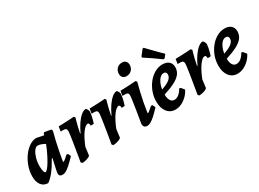

<svg xmlns="http://www.w3.org/2000/svg" viewBox="-32 -1372 2743 2032"><g transform="rotate(-30 1339.5 -356.0)"><path d="M384.4 -102.3Q389 -102.3 395.5 -106.3Q402 -110.2 415.2 -121.4Q428.5 -132.6 451.3 -153.2L468.2 -150.9L484.4 -116.1Q435.4 -65.5 403.9 -37.8Q372.3 -10.1 351.1 1Q330 12 309.8 12Q290.8 12 280 2.5Q269.2 -7.1 269.2 -24.5Q269.2 -35.5 278.2 -78.3Q287.3 -121.2 304.1 -194.8L296.3 -195.9Q250.9 -114.9 212.4 -65.8Q174 -16.6 133.6 12Q81.3 12 51.5 -26.2Q21.6 -64.4 21.6 -132.4Q21.6 -193 42.3 -252.4Q62.9 -311.8 97.7 -359.8Q132.5 -407.9 175.3 -436.6Q218.1 -465.4 261.9 -465.4L349.3 -447.6L356.5 -470.4L367.8 -476.3L445.2 -462.7L453.2 -445.7Q438.5 -390.5 424.5 -328.8Q410.6 -267.2 399.3 -209.6Q388.1 -152 381 -105.9ZM165.9 -102.3Q176.6 -102.3 194.8 -123.4Q213.1 -144.6 234.7 -181Q256.4 -217.4 278.6 -263.1Q300.8 -308.8 320.2 -358.6Q298.5 -372.1 274.6 -380.3Q250.6 -388.4 233 -388.4Q210.3 -388.4 189.5 -359.3Q168.7 -330.1 155.6 -284.5Q142.5 -238.9 142.5 -188.1Q142.5 -151.3 149.3 -126.8Q156 -102.3 165.9 -102.3Z M539.2 -7.2Q539.2 -7.2 543.2 -29.8Q547.2 -52.4 553.2 -88.8Q559.2 -125.3 566.3 -167.2Q573.3 -209.2 579.3 -248.8Q585.3 -288.5 589.3 -317.9Q593.3 -347.2 593.3 -357.2Q593.3 -376.7 584.5 -385.8Q575.7 -394.9 554.8 -394.9H519.7L528.9 -452.8Q556.5 -452.8 588.9 -454.2Q621.4 -455.7 650.9 -457.1Q680.5 -458.6 699.4 -460Q718.4 -461.5 718.4 -461.5L729.7 -445.4Q729.7 -445.4 722.2 -419.6Q714.7 -393.8 704.9 -354.4Q695.1 -315 687.4 -273.1L692.7 -273Q719 -330.9 749.2 -374.6Q779.4 -418.4 809.9 -443.6Q840.4 -468.8 868.2 -469.9Q876.8 -464.8 884.4 -451.1Q892 -437.5 893.8 -422.5Q892.5 -402.2 887.8 -379.2Q883.1 -356.2 877.7 -336.1Q872.3 -315.9 868.1 -303.3Q863.8 -290.7 863.8 -290.7L826.3 -289Q826.7 -308 821.9 -315.9Q817 -323.8 807.6 -323.8Q779.2 -323.8 740.6 -270.3Q701.9 -216.9 665.1 -123.8L652.8 -28Q651.9 -20 635.6 -11.6Q619.3 -3.2 596.4 2.5Q573.6 8.1 552.1 8.1Z M917.2 -7.2Q917.2 -7.2 921.2 -29.8Q925.2 -52.4 931.2 -88.8Q937.2 -125.3 944.3 -167.2Q951.3 -209.2 957.3 -248.8Q963.3 -288.5 967.3 -317.9Q971.3 -347.2 971.3 -357.2Q971.3 -376.7 962.5 -385.8Q953.7 -394.9 932.8 -394.9H897.7L906.9 -452.8Q934.5 -452.8 966.9 -454.2Q999.4 -455.7 1028.9 -457.1Q1058.5 -458.6 1077.4 -460Q1096.4 -461.5 1096.4 -461.5L1107.7 -445.4Q1107.7 -445.4 1100.2 -419.6Q1092.7 -393.8 1082.9 -354.4Q1073.1 -315 1065.4 -273.1L1070.7 -273Q1097 -330.9 1127.2 -374.6Q1157.4 -418.4 1187.9 -443.6Q1218.4 -468.8 1246.2 -469.9Q1254.8 -464.8 1262.4 -451.1Q1270 -437.5 1271.8 -422.5Q1270.5 -402.2 1265.8 -379.2Q1261.1 -356.2 1255.7 -336.1Q1250.3 -315.9 1246.1 -303.3Q1241.8 -290.7 1241.8 -290.7L1204.3 -289Q1204.7 -308 1199.9 -315.9Q1195 -323.8 1185.6 -323.8Q1157.2 -323.8 1118.6 -270.3Q1079.9 -216.9 1043.1 -123.8L1030.8 -28Q1029.9 -20 1013.6 -11.6Q997.3 -3.2 974.4 2.5Q951.6 8.1 930.1 8.1Z M1417.4 -102.3Q1424 -102.3 1435.1 -111.3Q1446.2 -120.3 1484.2 -153.2L1501.2 -150.9L1517.3 -116.1Q1475.1 -70.2 1443.6 -41.9Q1412 -13.7 1388.5 -0.9Q1365 12 1345.8 12Q1299.6 12 1299.6 -37.4Q1314.6 -125.3 1325.4 -193.9Q1336.2 -262.5 1342.1 -305.4Q1347.9 -348.3 1347.9 -357Q1347.9 -377.3 1339.1 -386.1Q1330.2 -394.9 1309.9 -394.9H1274.8L1284 -452.8Q1306.8 -452.8 1339.2 -454Q1371.6 -455.2 1407 -457.4Q1442.4 -459.6 1473.5 -461.5L1485.7 -445.9Q1471.9 -397.8 1457.9 -337.6Q1443.9 -277.4 1432.4 -216.9Q1421 -156.5 1413.9 -105.9ZM1418.4 -553.2Q1388.2 -553.2 1373.1 -570.4Q1357.9 -587.5 1357.9 -614Q1357.9 -652.6 1382.5 -678Q1407.1 -703.3 1445.4 -703.3Q1475.5 -703.3 1490.7 -685.9Q1506 -668.6 1506 -642.1Q1506 -603.9 1481.1 -578.6Q1456.2 -553.2 1418.4 -553.2Z M1911.3 -379.2Q1911.3 -335.4 1886.9 -301.7Q1862.4 -268 1809.3 -239.7Q1756.2 -211.3 1668.4 -183.2Q1668 -137.3 1684.8 -110.2Q1701.6 -83.1 1731.6 -83.1Q1759.8 -83.1 1786.2 -103.7Q1812.6 -124.3 1833.1 -162.4L1850.7 -160.5L1882.3 -121.2Q1864.2 -83.5 1833.2 -53Q1802.1 -22.6 1765.4 -5.3Q1728.7 12 1691.6 12Q1628.6 12 1591.3 -35.2Q1554 -82.4 1554 -162Q1554 -222.7 1574.6 -278.4Q1595.2 -334.2 1630.7 -378Q1666.1 -421.8 1711.3 -447.2Q1756.6 -472.6 1805.8 -472.6Q1855.5 -472.6 1883.4 -448.1Q1911.3 -423.5 1911.3 -379.2ZM1771.5 -386.6Q1749.1 -386.6 1728.8 -368.3Q1708.5 -350 1693.5 -317.7Q1678.6 -285.4 1671.9 -243.3Q1740.9 -266.2 1772.8 -292.4Q1804.8 -318.5 1804.8 -351Q1804.8 -386.6 1771.5 -386.6ZM1656.9 -654.6 1710.2 -722.6 1723.4 -723.7Q1723.4 -723.7 1737.7 -708.7Q1752.1 -693.6 1776.1 -668.8Q1800.2 -644 1829.8 -613.7Q1859.5 -583.4 1890.1 -554L1860.6 -516.1L1845.7 -511.8Q1799.7 -546.7 1756.7 -575.9Q1713.7 -605.2 1686 -623Q1658.4 -640.9 1658.4 -640.9Z M1968.2 -7.2Q1968.2 -7.2 1972.2 -29.8Q1976.2 -52.4 1982.2 -88.8Q1988.2 -125.3 1995.3 -167.2Q2002.3 -209.2 2008.3 -248.8Q2014.3 -288.5 2018.3 -317.9Q2022.3 -347.2 2022.3 -357.2Q2022.3 -376.7 2013.5 -385.8Q2004.7 -394.9 1983.8 -394.9H1948.7L1957.9 -452.8Q1985.5 -452.8 2017.9 -454.2Q2050.4 -455.7 2079.9 -457.1Q2109.5 -458.6 2128.4 -460Q2147.4 -461.5 2147.4 -461.5L2158.7 -445.4Q2158.7 -445.4 2151.2 -419.6Q2143.7 -393.8 2133.9 -354.4Q2124.1 -315 2116.4 -273.1L2121.7 -273Q2148 -330.9 2178.2 -374.6Q2208.4 -418.4 2238.9 -443.6Q2269.4 -468.8 2297.2 -469.9Q2305.8 -464.8 2313.4 -451.1Q2321 -437.5 2322.8 -422.5Q2321.5 -402.2 2316.8 -379.2Q2312.1 -356.2 2306.7 -336.1Q2301.3 -315.9 2297.1 -303.3Q2292.8 -290.7 2292.8 -290.7L2255.3 -289Q2255.7 -308 2250.9 -315.9Q2246 -323.8 2236.6 -323.8Q2208.2 -323.8 2169.6 -270.3Q2130.9 -216.9 2094.1 -123.8L2081.8 -28Q2080.9 -20 2064.6 -11.6Q2048.3 -3.2 2025.4 2.5Q2002.6 8.1 1981.1 8.1Z M2670.3 -379.2Q2670.3 -335.4 2645.9 -301.7Q2621.4 -268 2568.3 -239.7Q2515.2 -211.3 2427.4 -183.2Q2427 -137.3 2443.8 -110.2Q2460.6 -83.1 2490.6 -83.1Q2518.8 -83.1 2545.2 -103.7Q2571.6 -124.3 2592.1 -162.4L2609.7 -160.5L2641.3 -121.2Q2623.2 -83.5 2592.2 -53Q2561.1 -22.6 2524.4 -5.3Q2487.7 12 2450.6 12Q2387.6 12 2350.3 -35.2Q2313 -82.4 2313 -162Q2313 -222.7 2333.6 -278.4Q2354.2 -334.2 2389.7 -378Q2425.1 -421.8 2470.3 -447.2Q2515.6 -472.6 2564.8 -472.6Q2614.5 -472.6 2642.4 -448.1Q2670.3 -423.5 2670.3 -379.2ZM2530.5 -386.6Q2508.1 -386.6 2487.8 -368.3Q2467.5 -350 2452.5 -317.7Q2437.6 -285.4 2430.9 -243.3Q2499.9 -266.2 2531.8 -292.4Q2563.8 -318.5 2563.8 -351Q2563.8 -386.6 2530.5 -386.6Z"/></g></svg>

Font: Alegreya
Style: Italic
Weight: 400
Italic angle: -7°
Designer: Juan Pablo del Peral
Foundry: Huerta Tipografica
Version: Version 2.009